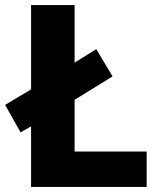

<svg xmlns="http://www.w3.org/2000/svg" viewBox="-26 -734 631 754"><path d="M96 0V-238L55 -214L-6 -322L96 -383V-714H267V-488L352 -541L416 -434L267 -342V-139H550V0Z"/></svg>

Font: Noto Sans Armenian ExtraBold
Style: Regular
Weight: 800
Version: Version 2.007